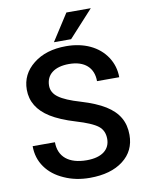

<svg xmlns="http://www.w3.org/2000/svg" viewBox="-98 -970 799 1048"><g transform="rotate(-10 302.0 -445.5)"><path d="M249 -753.4H344.2L479.5 -901.4H344.2ZM443.8 -183.1C443.8 -126 400.4 -87.9 314.5 -87.9C214.8 -87.9 159.7 -134.3 159.7 -214.8H36.1C36.1 -170.4 48.3 -131.3 72.3 -97.7C96.2 -64 129.4 -38.1 172.9 -19C215.8 0.5 263.2 9.8 314.5 9.8C392.1 9.8 454.1 -7.8 499.5 -43C544.9 -77.6 567.4 -125 567.4 -184.1C567.4 -256.8 537.1 -310.1 470.2 -352.1C436.5 -373 392.1 -391.6 336.9 -408.2C281.7 -424.3 241.7 -441.4 217.8 -459C193.8 -476.1 181.6 -498 181.6 -523.9C181.6 -585.9 228.5 -622.1 309.1 -622.1C395.5 -622.1 443.8 -577.6 443.8 -503.4H566.9C566.9 -544.4 555.7 -582 533.7 -615.7C489.3 -683.1 409.2 -720.7 310.1 -720.7C235.4 -720.7 174.8 -702.1 128.4 -665C81.5 -627.9 58.1 -580.6 58.1 -523.4C58.1 -458 90.3 -404.8 155.3 -364.3C189 -343.3 234.9 -323.7 292 -306.6C349.1 -289.6 389.2 -272.5 411.1 -255.4C433.1 -238.3 443.8 -214.4 443.8 -183.1Z"/></g></svg>

Font: Roboto Medium
Style: Regular
Weight: 500
Designer: Google
Version: Version 2.137; 2017